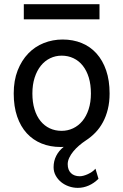

<svg xmlns="http://www.w3.org/2000/svg" viewBox="-20 -699 597 929"><path d="M136.7 -246.6Q136.7 -204.1 147 -170.4Q157.2 -136.7 176 -113.5Q194.8 -90.3 220.7 -78.1Q246.6 -65.9 278.3 -65.9Q307.6 -65.9 333.5 -78.1Q359.4 -90.3 378.7 -113.5Q397.9 -136.7 408.9 -170.4Q419.9 -204.1 419.9 -246.6Q419.9 -289.6 409.7 -323.5Q399.4 -357.4 380.6 -381.1Q361.8 -404.8 335.7 -417.2Q309.6 -429.7 278.3 -429.7Q248.5 -429.7 222.7 -417.2Q196.8 -404.8 177.7 -381.1Q158.7 -357.4 147.7 -323.5Q136.7 -289.6 136.7 -246.6ZM46.4 -246.6Q46.4 -309.6 65.4 -358.2Q84.5 -406.7 116.7 -440.2Q148.9 -473.6 191.9 -490.7Q234.9 -507.8 283.2 -507.8Q333.5 -507.8 375.2 -490.7Q417 -473.6 447 -440.2Q477.1 -406.7 493.7 -358.2Q510.3 -309.6 510.3 -246.6Q510.3 -205.1 501.7 -170.4Q493.2 -135.7 478 -107.7Q462.9 -79.6 441.7 -57.6Q420.4 -35.6 395.5 -19.5Q378.4 -8.3 362.5 5.4Q346.7 19 334.5 33.9Q322.3 48.8 314.9 64.7Q307.6 80.6 307.6 95.2Q307.6 123 323.2 138.4Q338.9 153.8 366.2 153.8Q374 153.8 384.3 151.1Q394.5 148.4 405 143.6Q415.5 138.7 425.3 132.1Q435.1 125.5 441.9 117.2L456.5 166Q435.1 187.5 409.4 198.7Q383.8 210 356.4 210Q334 210 313 202.6Q292 195.3 275.6 181.9Q259.3 168.5 249.3 150.1Q239.3 131.8 239.3 109.9Q239.3 80.1 252 55.2Q264.6 30.3 288.1 11.7Q284.2 11.7 280.8 12Q277.3 12.2 273.4 12.2Q223.1 12.2 181.4 -4.6Q139.6 -21.5 109.6 -54.2Q79.6 -86.9 63 -135.3Q46.4 -183.6 46.4 -246.6ZM95.2 -678.7H461.4V-605.5H95.2Z"/></svg>

Font: Andika Phon
Style: Regular
Weight: 400
Designer: Victor Gaultney, Annie Olsen, Julie Remington, Don Collingsworth, Eric Hays, Becca Hirsbrunner
Foundry: SIL International
Version: Version 5.000